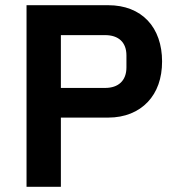

<svg xmlns="http://www.w3.org/2000/svg" viewBox="-20 -718 681 738"><path d="M82 0V-698H396C460 -698 512 -677 548 -639C584 -601 603 -546 603 -482C603 -417 584 -364 548 -326C512 -288 460 -266 396 -266H214V0ZM214 -380H384C435 -380 466 -408 466 -459V-505C466 -556 435 -583 384 -583H214Z"/></svg>

Font: Plexus Sans SemiBold
Style: Regular
Weight: 600
Version: Version 2.001;PS 002.001;hotconv 1.0.70;makeotf.lib2.5.58329